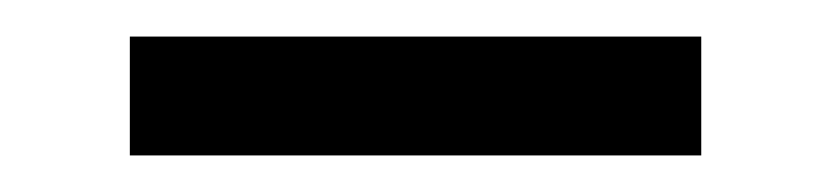

<svg xmlns="http://www.w3.org/2000/svg" viewBox="-20 -669 454 105"><path d="M363.5 -584H51V-649H363.5Z"/></svg>

Font: Betina Sans
Style: Regular
Weight: 400
Designer: Jonathan Pinhorn (font) & Cristiano Sobral (main changes)
Version: Version 2.001;April 28, 2021;FontCreator 13.0.0.2655 32-bit;